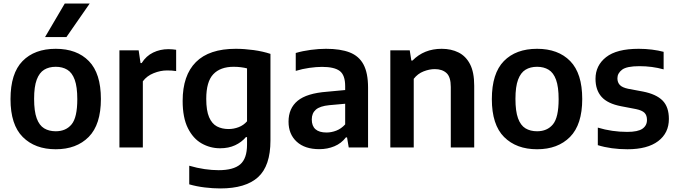

<svg xmlns="http://www.w3.org/2000/svg" viewBox="-20 -828 3804 1078"><path d="M293 10Q176.5 10 107.8 -58.8Q39 -127.5 39 -271.5Q39 -416 106.5 -485Q174 -554 293 -554Q411.5 -554 479 -485Q546.5 -416 546.5 -272Q546.5 -128.5 478 -59.2Q409.5 10 293 10ZM293 -91Q350 -91 382 -129.8Q414 -168.5 414 -271Q414 -340.5 399.5 -380.2Q385 -420 357.8 -436.5Q330.5 -453 293 -453Q255 -453 228 -436.5Q201 -420 186.2 -380.8Q171.5 -341.5 171.5 -273Q171.5 -203.5 186 -163.8Q200.5 -124 227.8 -107.5Q255 -91 293 -91ZM233 -620 343.5 -808H483.5L353 -620Z M650.5 0V-545.5H758.5L769 -474H775.5Q800.5 -514 840 -533Q879.5 -552 925.5 -552Q937.5 -552 948.5 -551Q959.5 -550 969 -548.5V-429Q957 -431 943.8 -431.8Q930.5 -432.5 917.5 -432.5Q881 -432.5 842.8 -417.2Q804.5 -402 782 -371.5V0Z M1217 230Q1176 230 1130 224.5Q1084 219 1042.5 207V102.5Q1087 115.5 1128.8 121.5Q1170.5 127.5 1207.5 127.5Q1290.5 127.5 1328.8 94.8Q1367 62 1367 -16V-58H1360.5Q1336.5 -29.5 1300 -12.5Q1263.5 4.5 1216 4.5Q1160 4.5 1112 -22.8Q1064 -50 1034.8 -108.8Q1005.5 -167.5 1005.5 -261.5Q1005.5 -405 1080 -479.5Q1154.5 -554 1303.5 -554Q1352 -554 1404.2 -546.8Q1456.5 -539.5 1498.5 -525.5V-39.5Q1498.5 103.5 1428.8 166.8Q1359 230 1217 230ZM1263.5 -103.5Q1292 -103.5 1319.8 -114Q1347.5 -124.5 1367 -147V-444Q1352.5 -448 1332.8 -450.5Q1313 -453 1292 -453Q1217 -453 1177.5 -411.2Q1138 -369.5 1138 -273Q1138 -207 1154 -170Q1170 -133 1198.2 -118.2Q1226.5 -103.5 1263.5 -103.5Z M1773 9.5Q1691.5 9.5 1645.8 -32.5Q1600 -74.5 1600 -145Q1600 -220 1651.2 -262.2Q1702.5 -304.5 1816.5 -313L1918 -322.5V-344Q1918 -406.5 1887.5 -429.5Q1857 -452.5 1788 -452.5Q1756.5 -452.5 1717.2 -447Q1678 -441.5 1640.5 -430V-530.5Q1679 -542 1724.8 -548Q1770.5 -554 1810.5 -554Q1891 -554 1943.2 -533.8Q1995.5 -513.5 2021 -465.8Q2046.5 -418 2046.5 -336V0H1938L1928.5 -56.5H1922Q1896.5 -23 1857.5 -6.8Q1818.5 9.5 1773 9.5ZM1730.5 -157.5Q1730.5 -84 1813.5 -84Q1840.5 -84 1868 -94.5Q1895.5 -105 1918 -129.5V-245.5L1829 -237.5Q1776.5 -232.5 1753.5 -212.5Q1730.5 -192.5 1730.5 -157.5Z M2171.5 0V-545.5H2280.5L2289.5 -488H2296Q2360.5 -554 2460 -554Q2513 -554 2554.2 -533.5Q2595.5 -513 2619 -467.8Q2642.5 -422.5 2642.5 -347V0H2511V-339.5Q2511 -396 2486.8 -418Q2462.5 -440 2421 -440Q2391 -440 2358.2 -427.2Q2325.5 -414.5 2303 -385.5V0Z M2995.5 10Q2879 10 2810.2 -58.8Q2741.5 -127.5 2741.5 -271.5Q2741.5 -416 2809 -485Q2876.5 -554 2995.5 -554Q3114 -554 3181.5 -485Q3249 -416 3249 -272Q3249 -128.5 3180.5 -59.2Q3112 10 2995.5 10ZM2995.5 -91Q3052.5 -91 3084.5 -129.8Q3116.5 -168.5 3116.5 -271Q3116.5 -340.5 3102 -380.2Q3087.5 -420 3060.2 -436.5Q3033 -453 2995.5 -453Q2957.5 -453 2930.5 -436.5Q2903.5 -420 2888.8 -380.8Q2874 -341.5 2874 -273Q2874 -203.5 2888.5 -163.8Q2903 -124 2930.2 -107.5Q2957.5 -91 2995.5 -91Z M3503 10Q3410.5 10 3336.5 -13V-111.5Q3416 -87.5 3501.5 -87.5Q3561.5 -87.5 3587 -105.2Q3612.5 -123 3612.5 -154.5Q3612.5 -181 3598.5 -194.8Q3584.5 -208.5 3551 -215.5L3467.5 -231.5Q3391.5 -246 3357.5 -284.2Q3323.5 -322.5 3323.5 -385.5Q3323.5 -460.5 3383 -507.2Q3442.5 -554 3566 -554Q3604 -554 3640 -549.5Q3676 -545 3706 -537V-438.5Q3641.5 -456.5 3570 -456.5Q3498.5 -456.5 3472.5 -436.5Q3446.5 -416.5 3446.5 -388.5Q3446.5 -365.5 3460 -351Q3473.5 -336.5 3507 -329.5L3590 -314Q3664 -299.5 3699.8 -263.8Q3735.5 -228 3735.5 -160Q3735.5 -81 3675.2 -35.5Q3615 10 3503 10Z"/></svg>

Font: Encode Sans SmBold
Style: Regular
Weight: 600
Designer: Multiple Designers
Foundry: Impallari Type
Version: Version 3.002; ttfautohint (v1.8.3) -l 8 -r 50 -G 200 -x 14 